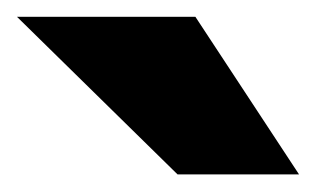

<svg xmlns="http://www.w3.org/2000/svg" viewBox="-20 -801 372 226"><path d="M210 -781.2 332 -595.7H189L0 -781.2Z"/></svg>

Font: Lesson One Extra
Style: Regular
Weight: 800
Designer: But Ko, Victor Gaultney, Annie Olsen, Julie Remington, Don Collingsworth, Eric Hays, Becca Hirsbrunner
Version: Version 1.100